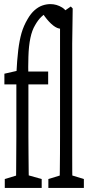

<svg xmlns="http://www.w3.org/2000/svg" viewBox="-20 -920 433 940"><path d="M3.4 0V-43.5L82.5 -67.4H99.1L184.1 -43.5V0ZM58.1 0Q59.1 -41.5 59.1 -83.7Q59.1 -126 59.6 -168Q60.1 -210 60.1 -251.5V-506.8H1.5V-559.1L82.5 -577.6L60.1 -558.1Q63.5 -626.5 69.3 -674.6Q75.2 -722.7 85.4 -758.3Q95.7 -793.9 115.2 -826.7Q130.9 -854 149.7 -870.4Q168.5 -886.7 188 -893.3Q207.5 -899.9 226.6 -899.9Q257.3 -899.9 284.2 -883.3Q311 -866.7 315.9 -831.5Q314.9 -810.1 304.9 -794.7Q294.9 -779.3 278.3 -779.3Q260.7 -779.3 240.5 -795.2Q220.2 -811 199.2 -839.4L180.2 -867.7V-876H222.7V-864.3Q197.8 -852.5 181.9 -837.2Q166 -821.8 151.9 -796.9Q136.7 -772 128.7 -733.4Q120.6 -694.8 119.1 -642.6Q118.2 -618.7 118.2 -591.8Q118.2 -559.1 119.1 -521.5V-251.5Q119.1 -210 119.6 -168Q120.1 -126 120.4 -83.7Q120.6 -41.5 121.6 0ZM89.4 -506.8V-569.8H215.8V-506.8ZM216.8 0V-43.5L294.9 -67.4H312.5L390.6 -43.5V0ZM271.5 0Q272.5 -41.5 272.9 -83.7Q273.4 -126 273.7 -168Q273.9 -210 273.9 -251.5V-851.6L326.7 -888.2L335.9 -878.4L333.5 -706.5V-251.5Q333.5 -210 333.5 -168Q333.5 -126 333.7 -83.7Q334 -41.5 335 0Z"/></svg>

Font: Scarab Serif
Style: Condensed
Weight: 400
Designer: John Roberts
Foundry: Scarab
Version: 1.0